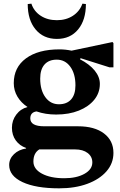

<svg xmlns="http://www.w3.org/2000/svg" viewBox="-20 -775 653 1046"><path d="M286 -151Q227 -151 179 -168Q145 -163 145 -130Q145 -87 221 -87H405Q495 -87 546.5 -48Q598 -9 598 58Q598 115 560 158.5Q522 202 455.5 226.5Q389 251 302 251Q175 251 102.5 217Q30 183 30 124Q30 90 56 65Q82 40 122 34V31Q87 19 66 -10Q45 -39 45 -79Q45 -119 68.5 -150.5Q92 -182 130 -192Q95 -215 75 -248.5Q55 -282 55 -322Q55 -408 121.5 -457Q188 -506 304 -506Q337 -506 370 -499L593 -546L598 -540V-408H577L419 -458L416 -452Q468 -425 496 -390.5Q524 -356 524 -318Q524 -269 493.5 -231.5Q463 -194 409.5 -172.5Q356 -151 286 -151ZM301 -207Q344 -207 367.5 -233.5Q391 -260 391 -310Q391 -373 363 -411.5Q335 -450 289 -450Q246 -450 222.5 -423.5Q199 -397 199 -347Q199 -284 227 -245.5Q255 -207 301 -207ZM162 105Q162 146 208.5 171Q255 196 330 196Q397 196 440 172Q483 148 483 110Q483 78 457.5 58.5Q432 39 389 39H194Q162 59 162 105ZM290 -563Q217 -563 174 -614.5Q131 -666 131 -753L151 -755Q165 -713 202 -689Q239 -665 290 -665Q340 -665 377 -689Q414 -713 429 -755L448 -753Q448 -666 405.5 -614.5Q363 -563 290 -563Z"/></svg>

Font: Platypi SemiBold
Style: Regular
Weight: 600
Designer: David Sargent
Foundry: Bolt Cutter Type
Version: Version 1.200; ttfautohint (v1.8.4.7-5d5b)